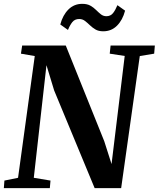

<svg xmlns="http://www.w3.org/2000/svg" viewBox="-26 -980 826 1000"><path d="M-6 0 -3 -39.5 68 -54 155 -688 83 -700.5 89.5 -743H316.5L517 -244.5L555 -125.5L623.5 -688.5L545.5 -700.5L550 -743H780.5L777 -700.5L702 -688L605 0H467L256 -509L216 -640.5L150 -54L237 -39.5L233.5 0ZM511.5 -817Q487 -817 470.8 -826.8Q454.5 -836.5 441.8 -849Q429 -861.5 416.2 -871.2Q403.5 -881 386.5 -881Q363.5 -881 350.8 -865Q338 -849 328 -824L288 -852.5Q301 -901.5 330.5 -930.8Q360 -960 402.5 -960Q428 -960 444.8 -950.5Q461.5 -941 474.2 -928.2Q487 -915.5 499 -905.8Q511 -896 527.5 -895.5Q550 -895.5 562.8 -911.8Q575.5 -928 585.5 -953L625.5 -924.5Q612.5 -875 583.2 -846Q554 -817 511.5 -817Z"/></svg>

Font: Merriweather 48pt
Style: Bold Italic
Weight: 700
Italic angle: -7.8°
Version: Version 2.101